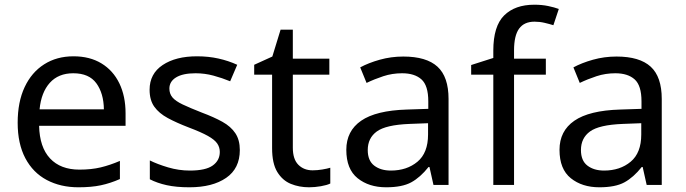

<svg xmlns="http://www.w3.org/2000/svg" viewBox="-20 -785 2910 815"><path d="M292 -546Q361 -546 410.5 -516Q460 -486 486.5 -431.5Q513 -377 513 -304V-251H146Q148 -160 192.5 -112.5Q237 -65 317 -65Q368 -65 407.5 -74.5Q447 -84 489 -102V-25Q448 -7 408 1.5Q368 10 313 10Q237 10 178.5 -21Q120 -52 87.5 -113.5Q55 -175 55 -264Q55 -352 84.5 -415Q114 -478 167.5 -512Q221 -546 292 -546ZM291 -474Q228 -474 191.5 -433.5Q155 -393 148 -321H421Q420 -389 389 -431.5Q358 -474 291 -474Z M998 -148Q998 -70 940 -30Q882 10 784 10Q728 10 687.5 1Q647 -8 616 -24V-104Q648 -88 693.5 -74.5Q739 -61 786 -61Q853 -61 883 -82.5Q913 -104 913 -140Q913 -160 902 -176Q891 -192 862.5 -208Q834 -224 781 -244Q729 -264 692 -284Q655 -304 635 -332Q615 -360 615 -404Q615 -472 670.5 -509Q726 -546 816 -546Q865 -546 907.5 -536.5Q950 -527 987 -510L957 -440Q923 -454 886 -464Q849 -474 810 -474Q756 -474 727.5 -456.5Q699 -439 699 -409Q699 -387 712 -371.5Q725 -356 755.5 -341.5Q786 -327 837 -307Q888 -288 924 -268Q960 -248 979 -219.5Q998 -191 998 -148Z M1307 -62Q1327 -62 1348 -65.5Q1369 -69 1382 -73V-6Q1368 1 1342 5.5Q1316 10 1292 10Q1250 10 1214.5 -4.5Q1179 -19 1157 -55Q1135 -91 1135 -156V-468H1059V-510L1136 -545L1171 -659H1223V-536H1378V-468H1223V-158Q1223 -109 1246.5 -85.5Q1270 -62 1307 -62Z M1692 -545Q1790 -545 1837 -502Q1884 -459 1884 -365V0H1820L1803 -76H1799Q1764 -32 1725.5 -11Q1687 10 1619 10Q1546 10 1498 -28.5Q1450 -67 1450 -149Q1450 -229 1513 -272.5Q1576 -316 1707 -320L1798 -323V-355Q1798 -422 1769 -448Q1740 -474 1687 -474Q1645 -474 1607 -461.5Q1569 -449 1536 -433L1509 -499Q1544 -518 1592 -531.5Q1640 -545 1692 -545ZM1718 -259Q1618 -255 1579.5 -227Q1541 -199 1541 -148Q1541 -103 1568.5 -82Q1596 -61 1639 -61Q1707 -61 1752 -98.5Q1797 -136 1797 -214V-262Z M2297 -468H2162V0H2074V-468H1980V-509L2074 -539V-570Q2074 -674 2120 -719.5Q2166 -765 2248 -765Q2280 -765 2306.5 -759.5Q2333 -754 2352 -747L2329 -678Q2313 -683 2292 -688Q2271 -693 2249 -693Q2205 -693 2183.5 -663.5Q2162 -634 2162 -571V-536H2297Z M2597 -545Q2695 -545 2742 -502Q2789 -459 2789 -365V0H2725L2708 -76H2704Q2669 -32 2630.5 -11Q2592 10 2524 10Q2451 10 2403 -28.5Q2355 -67 2355 -149Q2355 -229 2418 -272.5Q2481 -316 2612 -320L2703 -323V-355Q2703 -422 2674 -448Q2645 -474 2592 -474Q2550 -474 2512 -461.5Q2474 -449 2441 -433L2414 -499Q2449 -518 2497 -531.5Q2545 -545 2597 -545ZM2623 -259Q2523 -255 2484.5 -227Q2446 -199 2446 -148Q2446 -103 2473.5 -82Q2501 -61 2544 -61Q2612 -61 2657 -98.5Q2702 -136 2702 -214V-262Z"/></svg>

Font: Go Noto Current
Style: Regular
Weight: 400
Designer: Monotype Design Team
Foundry: Monotype Imaging Inc.
Version: Version 2.007; ttfautohint (v1.8) -l 8 -r 50 -G 200 -x 14 -D